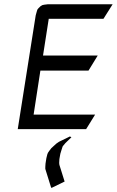

<svg xmlns="http://www.w3.org/2000/svg" viewBox="-20 -604 547 898"><path d="M63 0 147 -532.2 151.9 -549.8 154.8 -559.1 160.2 -565.9 169.9 -575.2 178.2 -580.1 187 -582 203.1 -584H506.8L463.9 -516.1H208L181.2 -344.2H437L394 -273.9H168.9L137.2 -67.9H424.8L382.8 0ZM191.9 176.8 192.9 161.1 196.8 136.2 201.2 118.2 204.1 110.8 210 102.1 220.2 88.9 243.2 67.9 255.9 59.1 307.1 34.2 314 38.1 286.1 64.9 275.9 77.1 272.9 81.1 267.1 99.1 262.2 115.2 257.8 140.1 256.8 158.2 257.8 167 282.2 245.1 223.1 273.9H219.2L191.9 186Z"/></svg>

Font: Petahja
Style: Italic
Weight: 400
Designer: T. Christopher White
Version: Version 1.1